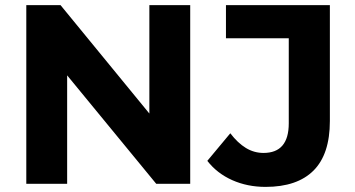

<svg xmlns="http://www.w3.org/2000/svg" viewBox="-20 -720 1390 752"><path d="M83 0V-700H217L630 -196H565V-700H725V0H592L178 -504H243V0ZM1020 12Q949 12 889.5 -14.5Q830 -41 792 -90L882 -198Q911 -160 943 -140.5Q975 -121 1012 -121Q1111 -121 1111 -237V-570H865V-700H1272V-246Q1272 -116 1208 -52Q1144 12 1020 12Z"/></svg>

Font: MOST Montserrat
Style: Bold
Weight: 700
Designer: Julieta Ulanovsky
Foundry: Julieta Ulanovsky
Version: Version 8.000;March 11, 2024;FontCreator 15.0.0.2926 64-bit